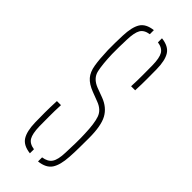

<svg xmlns="http://www.w3.org/2000/svg" viewBox="-206 -634 668 668"><g transform="rotate(45 128.5 -300.0)"><path d="M146.5 4V-16Q171 -19.5 181.2 -34.8Q191.5 -50 192.5 -85Q193.5 -109 194 -134Q194.5 -159 193.5 -179Q192 -228.5 183.2 -253.2Q174.5 -278 144.5 -289L110.5 -302Q82 -313 68.5 -328.8Q55 -344.5 50.5 -371.2Q46 -398 44.5 -442Q44 -461.5 44.5 -478Q45 -494.5 45.5 -514Q47 -557 60.2 -578.5Q73.5 -600 108.5 -604V-584Q84.5 -580.5 75.5 -565Q66.5 -549.5 65.5 -514Q65 -493 64.5 -476.5Q64 -460 64.5 -442Q66 -394 72.2 -365.5Q78.5 -337 111.5 -324L146.5 -311Q182.5 -297.5 198.5 -268.2Q214.5 -239 214.5 -179Q214.5 -157.5 214.2 -132.2Q214 -107 212.5 -85Q210 -42.5 196 -21.2Q182 0 146.5 4ZM190.5 -410Q192 -441.5 191.8 -466.5Q191.5 -491.5 191.5 -514Q191 -549.5 181.8 -565Q172.5 -580.5 148.5 -584V-604Q184 -600 197.5 -578.5Q211 -557 211.5 -514Q211.5 -493 211.8 -467.8Q212 -442.5 210.5 -410ZM43.5 -85Q43 -107 43 -133Q43 -159 44.5 -191H64.5Q63 -159.5 63.2 -134Q63.5 -108.5 63.5 -85Q64.5 -50 73.5 -34.8Q82.5 -19.5 106.5 -16V4Q71.5 0 58 -21.2Q44.5 -42.5 43.5 -85Z"/></g></svg>

Font: Big Shoulders Stencil Display Thin
Style: Regular
Weight: 100
Designer: Patric King
Foundry: XO Type Co
Version: Version 1.000